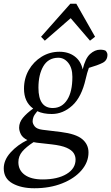

<svg xmlns="http://www.w3.org/2000/svg" viewBox="-45 -763 593 1024"><path d="M239 -187Q286 -188 313.5 -231Q341 -274 341 -353Q341 -401 318.5 -428.5Q296 -456 264 -455Q212 -454 186 -409.5Q160 -365 160 -295Q160 -185 239 -187ZM83 -290Q83 -345 108.5 -389.5Q134 -434 177 -460.5Q220 -487 272 -487Q320 -487 353 -462.5Q386 -438 396 -393Q410 -452 435.5 -475Q461 -498 489 -498Q509 -498 519 -492Q528 -481 528 -471Q528 -441 502.5 -428Q477 -415 429 -401Q424 -388 420 -373.5Q416 -359 412 -342Q390 -245 340.5 -200Q291 -155 231 -155Q186 -155 154 -170Q138 -151 133.5 -139Q129 -127 129 -116Q129 -103 140 -89Q151 -75 181 -71L280 -59Q360 -49 393.5 -21Q427 7 427 50Q427 102 389.5 145.5Q352 189 286.5 215Q221 241 138 241Q68 241 21.5 215Q-25 189 -25 135Q-25 90 12 49.5Q49 9 101 -16Q75 -29 66 -47.5Q57 -66 57 -82Q57 -110 77 -134.5Q97 -159 132 -184Q83 -219 83 -290ZM53 102Q53 145 87 169.5Q121 194 182 194Q262 194 310 165Q358 136 358 88Q358 69 347.5 53Q337 37 310 25Q283 13 231 7L151 -2Q147 -3 142.5 -3.5Q138 -4 134 -5Q94 21 73.5 45.5Q53 70 53 102ZM435 -546 332 -666 194 -546 174 -567 330 -743H362L462 -567Z"/></svg>

Font: Source Serif Pro
Style: Italic
Weight: 400
Italic angle: -12°
Designer: Frank Grießhammer
Foundry: Adobe Systems Incorporated
Version: Version 3.001;hotconv 1.0.111;makeotfexe 2.5.65597